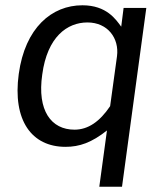

<svg xmlns="http://www.w3.org/2000/svg" viewBox="-20 -546 612 727"><path d="M442 161 534 -516H448L439 -445C419 -472 384 -526 292 -526C176 -526 75 -441 51 -266C27 -90 100 10 228 10C281 10 327 -6 385 -52L356 161ZM262 -55C174 -55 120 -127 140 -264C159 -406 234 -461 311 -461C388 -461 432 -401 423 -333L397 -144C358 -86 314 -55 262 -55Z"/></svg>

Font: United Sans
Style: Italic
Weight: 400
Italic angle: -8°
Designer: Pablo Impallari, Rodrigo Fuenzalida (Modified by Dan O. Williams)
Version: Version 1.000;PS 001.000;hotconv 1.0.88;makeotf.lib2.5.64775